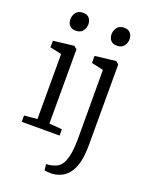

<svg xmlns="http://www.w3.org/2000/svg" viewBox="-183 -878 956 1216"><g transform="rotate(20 295.0 -269.5)"><path d="M31 0V-42.5L118.5 -50.5V-488.5L40.5 -505.5V-550L177 -566H179.5L199.5 -550V-49.5L286 -42.5V0ZM153 -659Q126 -659 112 -675.2Q98 -691.5 98 -716.5Q98 -741 113.2 -761.5Q128.5 -782 160 -782H161Q188.5 -782 202.5 -765.5Q216.5 -749 216.5 -724.5Q216.5 -699.5 201.2 -679.2Q186 -659 154 -659ZM328 243Q323 243.5 310.8 243.2Q298.5 243 286.5 242Q274.5 241 271.5 239L267.5 198.5Q275 199 290.8 196.8Q306.5 194.5 324.5 188Q355 178.5 372 148.8Q389 119 395.8 74Q402.5 29 402.5 -25L401.5 -484.5L321.5 -502.5V-550L460 -566H462.5L481 -550V-5.5Q481 56.5 470.8 101.8Q460.5 147 440.5 177.2Q420.5 207.5 392.2 223.5Q364 239.5 328 243ZM430.5 -659Q403.5 -659 389.5 -675.2Q375.5 -691.5 375.5 -716.5Q375.5 -741 390.8 -761.5Q406 -782 437.5 -782H438.5Q466 -782 480 -765.5Q494 -749 494 -724.5Q494 -699.5 478.8 -679.2Q463.5 -659 431.5 -659Z"/></g></svg>

Font: Merriweather 20pt Light
Style: Regular
Weight: 300
Version: Version 2.100